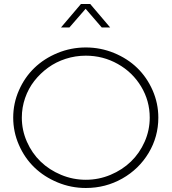

<svg xmlns="http://www.w3.org/2000/svg" viewBox="-20 -937 856 958"><path d="M529.8 -799.8H487.8L407.2 -893.1L326.2 -799.8H284.2L383.8 -917H430.2ZM770 -350.1Q770 -254.9 721.7 -174.1Q673.3 -93.3 590.1 -46.1Q506.8 1 408.2 1Q334.5 1 267.3 -26.9Q200.2 -54.7 151.6 -101.6Q103 -148.4 74.5 -213.6Q45.9 -278.8 45.9 -350.1Q45.9 -421.4 74.5 -486.3Q103 -551.3 151.6 -598.1Q200.2 -645 267.3 -672.6Q334.5 -700.2 408.2 -700.2Q481.9 -700.2 549.1 -672.6Q616.2 -645 664.6 -598.1Q712.9 -551.3 741.5 -486.3Q770 -421.4 770 -350.1ZM408.2 -659.2Q356.4 -659.2 307.9 -643.6Q259.3 -627.9 220 -599.4Q180.7 -570.8 151.1 -533Q121.6 -495.1 105.2 -447.8Q88.9 -400.4 88.9 -350.1Q88.9 -287.1 114.3 -229.7Q139.6 -172.4 182.6 -130.9Q225.6 -89.4 284.7 -64.7Q343.8 -40 408.2 -40Q472.7 -40 531.5 -64.7Q590.3 -89.4 633.3 -130.9Q676.3 -172.4 701.7 -229.7Q727.1 -287.1 727.1 -350.1Q727.1 -434.1 684.1 -505.4Q641.1 -576.7 567.6 -617.9Q494.1 -659.2 408.2 -659.2Z"/></svg>

Font: Montserrat Ultra Light
Style: Regular
Weight: 200
Designer: Julieta Ulanovsky
Foundry: Julieta Ulanovsky
Version: Version 3.001;PS 003.001;hotconv 1.0.70;makeotf.lib2.5.58329